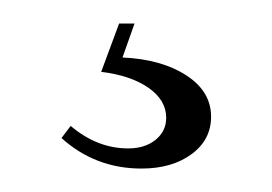

<svg xmlns="http://www.w3.org/2000/svg" viewBox="-20 -21 231 163"><path d="M32.2 96.2 40 85.9Q62.5 105 88.9 105Q103 105 112.1 97.7Q121.1 90.3 121.1 79.1Q121.1 64 106 53.5Q90.8 43 65.9 40L81.1 -1H94.2L84 27.8Q117.2 29.3 138.2 43Q159.2 56.6 159.2 78.1Q159.2 97.7 142.6 109.9Q126 122.1 100.1 122.1Q61 122.1 32.2 96.2Z"/></svg>

Font: Moniqa Narrow Heading
Style: Regular
Weight: 400
Width: 4
Designer: Rajesh Rajput
Foundry: Rajesh Rajput
Version: Version 1.000